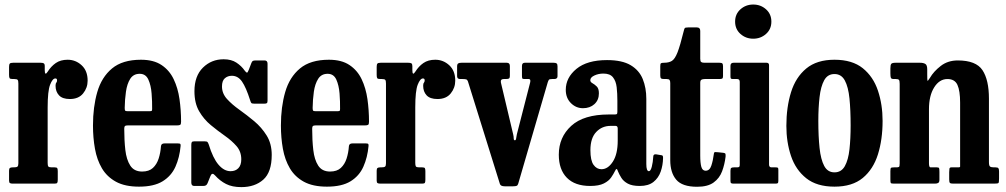

<svg xmlns="http://www.w3.org/2000/svg" viewBox="-20 -790 4328 826"><path d="M59 -430.5Q59 -442.5 56 -446.2Q53 -450 41.5 -450H35Q24 -450 21.5 -453.5Q19 -457 19 -468V-502Q19 -512.5 22 -516.2Q25 -520 36 -520H155Q164 -520 168.2 -517.5Q172.5 -515 172.5 -505.5V-488.5Q172.5 -461.5 185.5 -482Q199.5 -504.5 220 -518.8Q240.5 -533 271 -533Q305.5 -533 331.2 -509.2Q357 -485.5 357 -443Q357 -412 337.5 -388Q318 -364 280.5 -364Q248.5 -364 233.8 -380Q219 -396 219 -421Q219 -430.5 222.2 -434.2Q225.5 -438 225.5 -444.5Q225.5 -452.5 218 -452.5Q206 -452.5 195.5 -425.5Q185 -398.5 185 -328V-89.5Q185 -78 187.8 -74Q190.5 -70 202 -70H215Q224.5 -70 226.5 -66.2Q228.5 -62.5 228.5 -53V-17Q228.5 -7 226.2 -3.5Q224 0 214.5 0H35.5Q27 0 23 -2.2Q19 -4.5 19 -13V-55.5Q19 -64.5 22.5 -67.2Q26 -70 34.5 -70H39Q51 -70 55 -73.2Q59 -76.5 59 -87.5Z M380 -250Q380 -330 398.5 -394Q417 -458 462 -495.5Q507 -533 586.5 -533Q641 -533 675 -510.2Q709 -487.5 727.2 -449.2Q745.5 -411 752.2 -363.5Q759 -316 759 -266.5Q759 -256 755.5 -253.2Q752 -250.5 741.5 -250.5H529.5Q520.5 -250.5 517.5 -247.5Q514.5 -244.5 514.5 -236Q514.5 -186.5 519.2 -144.8Q524 -103 540.5 -77.5Q557 -52 591.5 -52Q621 -52 637.8 -67.5Q654.5 -83 662.5 -107.8Q670.5 -132.5 672.5 -161Q673.5 -173 687.5 -173H745.5Q754 -173 755.8 -170.5Q757.5 -168 757 -162Q752.5 -112.5 734.8 -72.8Q717 -33 679.5 -10Q642 13 578 13Q517.5 13 478.8 -8.2Q440 -29.5 418.5 -66Q397 -102.5 388.5 -150Q380 -197.5 380 -250ZM530.5 -311.5H620.5Q630.5 -311.5 632.5 -313Q634.5 -314.5 634.5 -321Q635 -352.5 632.2 -387.8Q629.5 -423 618.2 -447.8Q607 -472.5 581 -472.5Q554 -472.5 540.2 -450.8Q526.5 -429 521.8 -395.2Q517 -361.5 516.5 -326Q516.5 -317.5 518.2 -314.5Q520 -311.5 530.5 -311.5Z M1056 -359Q1038.5 -414 1021.2 -439Q1004 -464 977.5 -464Q959.5 -464 947.2 -453.2Q935 -442.5 935 -418Q935 -388 956.5 -364.2Q978 -340.5 1010 -317.8Q1042 -295 1073.8 -268.5Q1105.5 -242 1127.2 -207Q1149 -172 1149 -123.5Q1149 -49.5 1112.8 -17.2Q1076.5 15 1018 15Q979 15 952.5 1.5Q926 -12 905 -35.5Q892.5 -50 885.5 -33L873 -2Q870.5 4 866.5 7Q862.5 10 853.5 10H815.5Q803 10 803 -4.5V-166Q803 -175 805.2 -178.5Q807.5 -182 816 -182H860Q870 -182 872.8 -178.8Q875.5 -175.5 878 -168.5Q896 -109.5 920 -81.5Q944 -53.5 972 -53.5Q993 -53.5 1005.5 -66.5Q1018 -79.5 1018 -104.5Q1018 -138 997.5 -161.5Q977 -185 947 -206Q917 -227 887 -251.8Q857 -276.5 836.8 -311.2Q816.5 -346 816.5 -397.5Q816.5 -463 853 -499Q889.5 -535 942 -535Q975.5 -535 997.2 -520.5Q1019 -506 1032.5 -486.5Q1039 -478 1042.2 -477.5Q1045.5 -477 1050 -489L1061.5 -519Q1064 -525.5 1067.5 -527.8Q1071 -530 1081 -530H1118Q1131 -530 1131 -516V-357.5Q1131 -349 1128.2 -346.5Q1125.5 -344 1117 -344H1074Q1063 -344 1060.8 -347.5Q1058.5 -351 1056 -359Z M1188.5 -250Q1188.5 -330 1207 -394Q1225.5 -458 1270.5 -495.5Q1315.5 -533 1395 -533Q1449.5 -533 1483.5 -510.2Q1517.5 -487.5 1535.8 -449.2Q1554 -411 1560.8 -363.5Q1567.5 -316 1567.5 -266.5Q1567.5 -256 1564 -253.2Q1560.5 -250.5 1550 -250.5H1338Q1329 -250.5 1326 -247.5Q1323 -244.5 1323 -236Q1323 -186.5 1327.8 -144.8Q1332.5 -103 1349 -77.5Q1365.5 -52 1400 -52Q1429.5 -52 1446.2 -67.5Q1463 -83 1471 -107.8Q1479 -132.5 1481 -161Q1482 -173 1496 -173H1554Q1562.5 -173 1564.2 -170.5Q1566 -168 1565.5 -162Q1561 -112.5 1543.2 -72.8Q1525.5 -33 1488 -10Q1450.5 13 1386.5 13Q1326 13 1287.2 -8.2Q1248.5 -29.5 1227 -66Q1205.5 -102.5 1197 -150Q1188.5 -197.5 1188.5 -250ZM1339 -311.5H1429Q1439 -311.5 1441 -313Q1443 -314.5 1443 -321Q1443.5 -352.5 1440.8 -387.8Q1438 -423 1426.8 -447.8Q1415.5 -472.5 1389.5 -472.5Q1362.5 -472.5 1348.8 -450.8Q1335 -429 1330.2 -395.2Q1325.5 -361.5 1325 -326Q1325 -317.5 1326.8 -314.5Q1328.5 -311.5 1339 -311.5Z M1640.5 -430.5Q1640.5 -442.5 1637.5 -446.2Q1634.5 -450 1623 -450H1616.5Q1605.5 -450 1603 -453.5Q1600.5 -457 1600.5 -468V-502Q1600.5 -512.5 1603.5 -516.2Q1606.5 -520 1617.5 -520H1736.5Q1745.5 -520 1749.8 -517.5Q1754 -515 1754 -505.5V-488.5Q1754 -461.5 1767 -482Q1781 -504.5 1801.5 -518.8Q1822 -533 1852.5 -533Q1887 -533 1912.8 -509.2Q1938.5 -485.5 1938.5 -443Q1938.5 -412 1919 -388Q1899.5 -364 1862 -364Q1830 -364 1815.2 -380Q1800.5 -396 1800.5 -421Q1800.5 -430.5 1803.8 -434.2Q1807 -438 1807 -444.5Q1807 -452.5 1799.5 -452.5Q1787.5 -452.5 1777 -425.5Q1766.5 -398.5 1766.5 -328V-89.5Q1766.5 -78 1769.2 -74Q1772 -70 1783.5 -70H1796.5Q1806 -70 1808 -66.2Q1810 -62.5 1810 -53V-17Q1810 -7 1807.8 -3.5Q1805.5 0 1796 0H1617Q1608.5 0 1604.5 -2.2Q1600.5 -4.5 1600.5 -13V-55.5Q1600.5 -64.5 1604 -67.2Q1607.5 -70 1616 -70H1620.5Q1632.5 -70 1636.5 -73.2Q1640.5 -76.5 1640.5 -87.5Z M2203.5 -212 2260.5 -434Q2264.5 -450 2255 -450H2236Q2228 -450 2226.8 -453.2Q2225.5 -456.5 2225.5 -464.5V-506Q2225.5 -520 2237.5 -520H2362Q2371 -520 2374.8 -517Q2378.5 -514 2378.5 -504.5V-462Q2378.5 -450 2364 -450H2355Q2344 -450 2341.5 -446.8Q2339 -443.5 2336.5 -436L2209.5 0Q2207.5 7.5 2202.5 9.5Q2197.5 11.5 2187 11.5H2151.5Q2133.5 11.5 2130.5 1L1993 -440Q1990.5 -447 1985.5 -448.5Q1980.5 -450 1970.5 -450H1959.5Q1946.5 -450 1946.5 -462.5V-503.5Q1946.5 -514 1951 -517Q1955.5 -520 1965 -520H2160.5Q2173.5 -520 2173.5 -506V-465Q2173.5 -454 2169.2 -452Q2165 -450 2154 -450H2147Q2132 -450 2135 -434.5L2187.5 -213Q2190 -203 2190 -194.8Q2190 -186.5 2195 -186.5Q2199.5 -186.5 2200.5 -194.5Q2201.5 -202.5 2203.5 -212Z M2384 -124.5Q2384 -199.5 2437.5 -248.5Q2491 -297.5 2599 -297.5H2623Q2632 -297.5 2634 -299.5Q2636 -301.5 2636 -310.5V-356.5Q2636 -388 2633 -414.5Q2630 -441 2617.2 -457.2Q2604.5 -473.5 2576 -473.5Q2554.5 -473.5 2537 -465.2Q2519.5 -457 2519.5 -445Q2519.5 -437 2528.8 -432Q2538 -427 2547.2 -418Q2556.5 -409 2556.5 -388.5Q2556.5 -359.5 2537.2 -342Q2518 -324.5 2488 -324.5Q2458 -324.5 2436 -346.5Q2414 -368.5 2414 -403.5Q2414 -456 2460 -493.8Q2506 -531.5 2591.5 -531.5Q2656.5 -531.5 2693.2 -509.5Q2730 -487.5 2745.2 -449.8Q2760.5 -412 2760.5 -364.5V-84.5Q2760.5 -53.5 2771.5 -53.5Q2779 -53.5 2784 -72.5Q2789 -91.5 2790.5 -117.5Q2791 -127.5 2803 -126L2827 -122Q2833 -121.5 2832.5 -110Q2832 -79.5 2822.5 -52Q2813 -24.5 2791.2 -7.2Q2769.5 10 2732.5 10H2732Q2699.5 10 2681 0Q2662.5 -10 2653.2 -24.8Q2644 -39.5 2638.5 -53Q2636 -61.5 2633 -62.8Q2630 -64 2625 -53Q2619.5 -41.5 2609.2 -26.5Q2599 -11.5 2577.8 -0.8Q2556.5 10 2519 10Q2453.5 10 2418.8 -25.2Q2384 -60.5 2384 -124.5ZM2520 -144Q2520 -99.5 2533.5 -80.8Q2547 -62 2567.5 -62Q2595.5 -62 2616.5 -94.5Q2637.5 -127 2637.5 -185V-237Q2637.5 -248.5 2628 -248.5H2607Q2570 -248.5 2545 -222.2Q2520 -196 2520 -144Z M3101.5 -116Q3097.5 -82.5 3086.5 -53Q3075.5 -23.5 3050.2 -5Q3025 13.5 2979 13.5Q2915 13.5 2889.2 -17Q2863.5 -47.5 2863.5 -101V-432.5Q2863.5 -442 2860.5 -446Q2857.5 -450 2848 -450H2837.5Q2827.5 -450 2824 -452.8Q2820.5 -455.5 2820.5 -465.5V-505Q2820.5 -515.5 2823.5 -517.8Q2826.5 -520 2836.5 -520Q2857.5 -520 2870.5 -528Q2883.5 -536 2894.8 -564.8Q2906 -593.5 2921.5 -656.5Q2923.5 -665.5 2925.8 -668.8Q2928 -672 2940 -672H2978.5Q2992.5 -672 2992.5 -657V-537Q2992.5 -526 2996.8 -523Q3001 -520 3011 -520H3075.5Q3084.5 -520 3087.5 -517Q3090.5 -514 3090.5 -504.5V-462.5Q3090.5 -454 3087 -452Q3083.5 -450 3075 -450H3012Q3002.5 -450 2997.5 -447Q2992.5 -444 2992.5 -433.5V-121Q2992.5 -89 2997.2 -72.2Q3002 -55.5 3015.5 -55.5Q3033 -55.5 3040.2 -77.5Q3047.5 -99.5 3051 -127.5Q3052 -136 3056.5 -135.8Q3061 -135.5 3069.5 -135L3092.5 -132.5Q3100 -131.5 3101 -127.8Q3102 -124 3101.5 -116Z M3142.5 -697Q3142.5 -729.5 3165.5 -750Q3188.5 -770.5 3220.5 -770.5Q3252.5 -770.5 3275.5 -750Q3298.5 -729.5 3298.5 -697Q3298.5 -664.5 3275.5 -644Q3252.5 -623.5 3220.5 -623.5Q3188.5 -623.5 3165.5 -644Q3142.5 -664.5 3142.5 -697ZM3151.5 -450H3134Q3126.5 -450 3124.5 -452Q3122.5 -454 3122.5 -461.5V-506.5Q3122.5 -520 3135.5 -520H3278Q3288.5 -520 3288.5 -509.5V-82Q3288.5 -70 3299 -70H3316Q3323.5 -70 3326 -68.5Q3328.5 -67 3328.5 -59.5V-13Q3328.5 -5 3326.5 -2.5Q3324.5 0 3316 0H3137Q3128.5 0 3125.5 -2Q3122.5 -4 3122.5 -12V-55Q3122.5 -65 3125.8 -67.5Q3129 -70 3138 -70H3150.5Q3158.5 -70 3160.5 -72.5Q3162.5 -75 3162.5 -83V-437.5Q3162.5 -450 3151.5 -450Z M3363 -248.5Q3363 -328.5 3383 -393Q3403 -457.5 3448.5 -495.2Q3494 -533 3570 -533Q3646.5 -533 3691.8 -496.5Q3737 -460 3757 -400Q3777 -340 3777 -270Q3777 -190 3757 -126Q3737 -62 3691.8 -24.5Q3646.5 13 3570 13Q3494 13 3448.5 -23.2Q3403 -59.5 3383 -119Q3363 -178.5 3363 -248.5ZM3500.5 -270Q3500.5 -203.5 3505.8 -153.8Q3511 -104 3525.8 -76.2Q3540.5 -48.5 3570 -48.5Q3599.5 -48.5 3614.5 -75.2Q3629.5 -102 3634.5 -147.8Q3639.5 -193.5 3639.5 -250Q3639.5 -316.5 3634.5 -366.2Q3629.5 -416 3614.5 -443.8Q3599.5 -471.5 3570 -471.5Q3540.5 -471.5 3525.8 -444.8Q3511 -418 3505.8 -372.2Q3500.5 -326.5 3500.5 -270Z M3834.5 -450H3826Q3815 -450 3812.8 -454.8Q3810.5 -459.5 3810.5 -474.5V-495.5Q3810.5 -511 3814.5 -515.5Q3818.5 -520 3832.5 -520H3938.5Q3952.5 -520 3960.8 -515Q3969 -510 3969 -492V-470Q3969 -446.5 3970 -443Q3971 -439.5 3981 -455.5Q3996.5 -482.5 4027 -506.2Q4057.5 -530 4100.5 -530Q4179 -530 4206.8 -488Q4234.5 -446 4234.5 -365.5V-92.5Q4234.5 -77.5 4239 -73.8Q4243.5 -70 4255.5 -70H4262.5Q4272.5 -70 4275.2 -66.2Q4278 -62.5 4278 -52V-22.5Q4278 -5.5 4275.5 -2.8Q4273 0 4256.5 0H4081Q4069.5 0 4066.5 -3.2Q4063.5 -6.5 4063.5 -18.5V-49Q4063.5 -57.5 4064.5 -63.8Q4065.5 -70 4072.5 -70H4104Q4110.5 -70 4110.5 -73.5Q4110.5 -77 4110.5 -91V-348.5Q4110.5 -399.5 4099 -424.8Q4087.5 -450 4056 -450Q4021.5 -450 3999 -414.2Q3976.5 -378.5 3976.5 -320V-88Q3976.5 -70 3983 -70H4010.5Q4018.5 -70 4020 -66.5Q4021.5 -63 4021.5 -50V-16.5Q4021.5 -6.5 4016.5 -3.2Q4011.5 0 4002 0H3826.5Q3814 0 3812.2 -2.8Q3810.5 -5.5 3810.5 -18V-53Q3810.5 -65 3812.8 -67.5Q3815 -70 3827 -70H3835.5Q3844 -70 3847.2 -71.8Q3850.5 -73.5 3850.5 -87V-429.5Q3850.5 -443 3847.2 -446.5Q3844 -450 3834.5 -450Z"/></svg>

Font: Besley* Condensed Semi
Style: Regular
Weight: 600
Width: 3
Designer: Owen Earl
Foundry: indestructible type*
Version: Version 3.000; ttfautohint (v1.8.3)